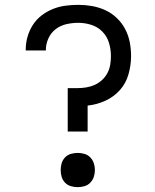

<svg xmlns="http://www.w3.org/2000/svg" viewBox="-20 -763 640 791"><path d="M259 -221V-400H300Q318 -400 336 -403Q354 -406 370.5 -413.5Q387 -421 400.5 -433.5Q414 -446 422.5 -462Q431 -478 434 -496Q437 -514 437 -532Q437 -560 429 -586.5Q421 -613 402 -632.5Q383 -652 356.5 -660.5Q330 -669 303 -669Q278 -669 253.5 -663.5Q229 -658 209.5 -643Q190 -628 179.5 -605Q169 -582 169 -558V-555H86V-559Q86 -586 93.5 -612Q101 -638 115.5 -660.5Q130 -683 151.5 -699.5Q173 -716 198 -726Q223 -736 249.5 -739.5Q276 -743 303 -743Q331 -743 359.5 -738Q388 -733 414 -721Q440 -709 461 -689Q482 -669 495.5 -643.5Q509 -618 514.5 -589.5Q520 -561 520 -532Q520 -495 509.5 -457.5Q499 -420 474 -392Q449 -364 414 -348Q379 -332 341 -328V-221ZM300 8Q286 8 272 4Q258 0 248 -10.5Q238 -21 234 -34.5Q230 -48 230 -63Q230 -77 234 -90.5Q238 -104 248 -114.5Q258 -125 272 -129Q286 -133 300 -133Q314 -133 328 -129Q342 -125 352 -114.5Q362 -104 366.5 -90.5Q371 -77 371 -63Q371 -48 366.5 -34.5Q362 -21 352 -10.5Q342 0 328 4Q314 8 300 8Z"/></svg>

Font: R Plex Mono
Style: Regular
Weight: 400
Monospace: yes
Designer: Belleve Invis
Foundry: Belleve Invis
Version: Version 31.8.0